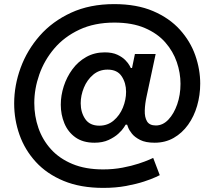

<svg xmlns="http://www.w3.org/2000/svg" viewBox="-20 -776 1028 935"><path d="M483 139Q372 139 290 105Q208 71 154.5 12.5Q101 -46 75 -119.5Q49 -193 49 -272Q49 -360 80.5 -446Q112 -532 173.5 -602Q235 -672 326 -714Q417 -756 536 -756Q646 -756 725.5 -722Q805 -688 856 -631.5Q907 -575 931 -506.5Q955 -438 955 -369Q955 -313 940 -261Q925 -209 896 -168.5Q867 -128 826 -104.5Q785 -81 733 -81Q689 -81 662.5 -94.5Q636 -108 622.5 -125Q609 -142 604 -155.5Q599 -169 599 -169H592Q592 -169 583.5 -155.5Q575 -142 556.5 -125Q538 -108 509 -94.5Q480 -81 440 -81Q384 -81 347.5 -107Q311 -133 293.5 -175.5Q276 -218 276 -266Q276 -311 290.5 -356Q305 -401 332.5 -438.5Q360 -476 400 -498.5Q440 -521 490 -521Q527 -521 551.5 -509.5Q576 -498 590.5 -483Q605 -468 611 -456.5Q617 -445 617 -445H623L637 -513H738L694 -307Q686 -271 685 -238Q684 -205 696 -185Q708 -165 739 -165Q773 -165 800 -193.5Q827 -222 843 -268Q859 -314 859 -368Q859 -421 841 -473.5Q823 -526 785 -569.5Q747 -613 685.5 -639.5Q624 -666 537 -666Q440 -666 366.5 -631.5Q293 -597 244.5 -540Q196 -483 171.5 -413.5Q147 -344 147 -274Q147 -211 167 -153Q187 -95 228 -49.5Q269 -4 332.5 22.5Q396 49 482 49Q532 49 576.5 40.5Q621 32 654.5 21Q688 10 707 1.5Q726 -7 726 -7L758 77Q758 77 738 86.5Q718 96 681.5 108Q645 120 594.5 129.5Q544 139 483 139ZM464 -164Q504 -164 533.5 -189Q563 -214 578.5 -252Q594 -290 594 -329Q594 -372 572.5 -404.5Q551 -437 504 -437Q463 -437 433.5 -412Q404 -387 388.5 -349Q373 -311 373 -273Q373 -229 395 -196.5Q417 -164 464 -164Z"/></svg>

Font: Be Vietnam Pro Medium
Style: Italic
Weight: 500
Italic angle: -12°
Designer: Lam Bao, Tony Le, Vietanh Nguyen
Foundry: Yellow Type Foundry
Version: Version 1.002; ttfautohint (v1.8.3)